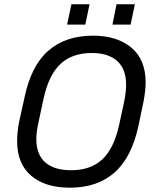

<svg xmlns="http://www.w3.org/2000/svg" viewBox="-20 -868 722 898"><path d="M60.1 -208Q60.1 -248.5 68.8 -294.9L94.2 -410.2Q125 -560.1 205.6 -630.4Q286.6 -701.2 415 -701.2Q527.3 -701.2 594.7 -645Q661.1 -589.4 661.1 -482.9Q661.1 -447.3 651.9 -396L627.9 -280.8Q595.7 -131.3 515.6 -61Q435.5 9.8 307.1 9.8Q191.9 9.8 126 -45.9Q60.1 -101.6 60.1 -208ZM458.5 -122.6Q512.7 -173.3 537.1 -283.2L561 -394Q569.8 -438 569.8 -471.2Q569.8 -545.4 528.3 -582.5Q486.3 -620.1 410.2 -620.1Q316.9 -620.1 262.7 -568.8Q207.5 -517.1 183.1 -403.8L159.2 -292Q149.9 -249.5 149.9 -217.8Q149.9 -145 191.9 -108.4Q233.4 -71.8 313 -71.8Q403.8 -71.8 458.5 -122.6ZM314 -848.1H398.9L378.9 -752.9H293.9ZM524.9 -848.1H610.8L590.8 -752.9H505.9Z"/></svg>

Font: D-DIN Exp
Style: DINExp-Italic
Weight: 400
Width: 7
Italic angle: -12°
Designer: Charles Nix
Foundry: Datto Inc.
Version: Version 1.00